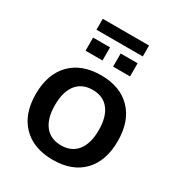

<svg xmlns="http://www.w3.org/2000/svg" viewBox="-196 -963 1024 1102"><g transform="rotate(30 315.5 -412.5)"><path d="M317.4 -549.8Q444.3 -549.8 516.1 -475.6Q587.9 -401.4 587.9 -269.5Q587.9 -137.7 516.6 -64Q445.3 9.8 317.4 9.8Q189.5 9.8 117.2 -64Q44.9 -137.7 44.9 -269.5Q44.9 -401.4 117.2 -475.6Q189.5 -549.8 317.4 -549.8ZM162.1 -762.7V-835H468.8V-762.7ZM168 -627V-713.9H280.3V-627ZM317.4 -85.9Q386.7 -85.9 424.3 -133.8Q461.9 -181.6 461.9 -269.5Q461.9 -357.4 424.3 -405.3Q386.7 -453.1 317.4 -453.1Q247.1 -453.1 209.5 -405.3Q171.9 -357.4 171.9 -269.5Q171.9 -181.6 209.5 -133.8Q247.1 -85.9 317.4 -85.9ZM350.6 -627V-713.9H462.9V-627Z"/></g></svg>

Font: Min Sans SemiBold
Style: Regular
Weight: 600
Designer: Jinseong-Kim, NotoSansCJK, Nunito
Foundry: Jinseong-Kim
Version: Version 1.400;Glyphs 3.1.2 (3151)